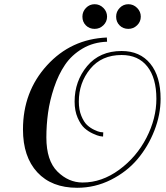

<svg xmlns="http://www.w3.org/2000/svg" viewBox="-20 -788 788 911"><path d="M200 -136Q200 -195 208 -253Q216 -311 236.5 -372.5Q257 -434 288.5 -480.5Q320 -527 371.5 -557.5Q423 -588 488 -590L487 -610Q317 -603 203 -478Q89 -353 89 -174Q89 -44 157 29.5Q225 103 346 103Q431 103 506.5 65Q582 27 632.5 -33Q683 -93 712.5 -168.5Q742 -244 742 -319Q742 -426 693 -486Q644 -546 557 -546Q453 -546 393.5 -474.5Q334 -403 334 -306Q334 -262 348.5 -229Q363 -196 381 -180Q399 -164 421 -154Q443 -144 454 -142Q465 -140 469 -140L470 -160Q465 -160 455.5 -161.5Q446 -163 427 -172Q408 -181 393 -195Q378 -209 366 -238Q354 -267 354 -306Q354 -395 408 -461Q462 -527 557 -527Q636 -527 679 -472.5Q722 -418 722 -319Q722 -226 675 -134.5Q628 -43 545.5 17.5Q463 78 372 78Q305 78 252.5 26Q200 -26 200 -136ZM531 -709Q531 -733 548 -750.5Q565 -768 589 -768Q613 -768 630.5 -750.5Q648 -733 648 -709Q648 -685 630.5 -668Q613 -651 589 -651Q564 -651 547.5 -667.5Q531 -684 531 -709ZM371 -709Q371 -733 388 -750.5Q405 -768 429 -768Q453 -768 470.5 -750.5Q488 -733 488 -709Q488 -685 470.5 -668Q453 -651 429 -651Q404 -651 387.5 -667.5Q371 -684 371 -709Z"/></svg>

Font: Sail
Style: Regular
Weight: 400
Designer: Miguel Hernandez
Foundry: Miguel Hernandez
Version: Version 1.002